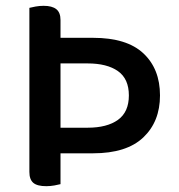

<svg xmlns="http://www.w3.org/2000/svg" viewBox="-20 -634 616 660"><path d="M81 -607Q88 -609 102 -611.5Q116 -614 130 -614Q159 -614 173.5 -602.5Q188 -591 188 -565V-504H300Q416 -504 473 -450.5Q530 -397 530 -306Q530 -216 472.5 -161.5Q415 -107 300 -107H188V-1Q181 1 167 3.5Q153 6 139 6Q108 6 94.5 -5.5Q81 -17 81 -43ZM188 -195H281Q348 -195 385.5 -222Q423 -249 423 -306Q423 -363 385.5 -389.5Q348 -416 281 -416H188Z"/></svg>

Font: Baloo Da 2 Medium
Style: Regular
Weight: 500
Designer: Noopur Datye, Sulekha Rajkumar and Ek Type
Foundry: Ek Type
Version: Version 1.640;hotconv 1.0.111;makeotfexe 2.5.65597; ttfautoh